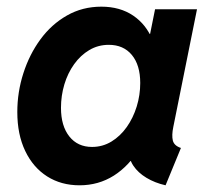

<svg xmlns="http://www.w3.org/2000/svg" viewBox="-20 -551 633 579"><path d="M219.9 7.8Q164.5 7.8 122.2 -19Q79.9 -45.9 56.1 -95.6Q32.2 -145.3 32.2 -213.2Q32.2 -273.5 50.5 -330.2Q68.7 -387 102 -432.4Q135.3 -477.8 182 -504.3Q228.7 -530.9 285.6 -530.9Q341.9 -530.9 381.7 -503.9Q421.5 -476.8 439.7 -430.4L369.2 -448.9H487L423.9 -405.2L447.6 -523.1H574.1L502.6 -168.1Q497.4 -142.8 501.2 -127.2Q505.1 -111.6 525.6 -104.8L479.3 7.8Q447.1 0.5 421.7 -14.8Q396.3 -30.1 382.2 -51.2Q368 -72.4 370.2 -96.4L434.2 -65.2H312.3L402.9 -106.2Q369.5 -50.7 323.3 -21.4Q277 7.8 219.9 7.8ZM257.6 -107.9Q289.5 -107.9 316.2 -124.2Q342.9 -140.5 362.3 -168Q381.7 -195.5 392.3 -229.9Q402.9 -264.4 402.9 -300.7Q402.9 -354.7 377.6 -385.3Q352.3 -415.8 308.1 -415.8Q275.8 -415.8 249.2 -400Q222.7 -384.2 203.5 -357.3Q184.3 -330.5 174.1 -296.5Q163.9 -262.4 163.9 -225.8Q163.9 -171.2 189.1 -139.5Q214.2 -107.9 257.6 -107.9Z"/></svg>

Font: Reddit Sans
Style: Italic
Weight: 400
Italic angle: -11.25°
Designer: Stephen Hutchings
Version: Version 1.013